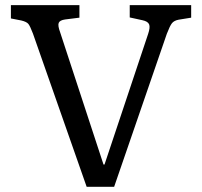

<svg xmlns="http://www.w3.org/2000/svg" viewBox="-20 -720 779 740"><path d="M314 0 106.9 -590.8Q96.2 -619.1 89.4 -627.7Q82.5 -636.2 62 -641.1L22 -648.9V-700.2H286.1V-651.9L231 -645Q210.4 -642.1 206.3 -631.8Q202.1 -621.6 211.9 -595.2L378.9 -85.9H382.8L550.8 -588.9Q559.6 -614.7 554.7 -626.2Q549.8 -637.7 528.8 -642.1L480 -652.8V-700.2H716.8V-651.9L668 -644Q650.9 -640.6 642.8 -630.6Q634.8 -620.6 623 -589.8L419.9 0Z"/></svg>

Font: Literata Book
Style: Regular
Weight: 400
Designer: Latin by Veronika Burian and Jose Scaglione. Greek by Irene Vlachou. Cyrillic by Vera Evstafieva
Foundry: TypeTogether
Version: Version 2.003;PS 002.003;hotconv 1.0.88;makeotf.lib2.5.64775